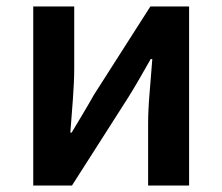

<svg xmlns="http://www.w3.org/2000/svg" viewBox="-20 -575 689 595"><path d="M83 0V-555H210V-364Q210 -322 206 -269Q202 -216 198 -164H202Q217 -189 237 -222.5Q257 -256 271 -281L446 -555H566V0H439V-191Q439 -233 443.5 -286Q448 -339 452 -392H447Q433 -367 413 -332.5Q393 -298 378 -274L203 0Z"/></svg>

Font: Noto Sans SC SemiBold
Style: Regular
Weight: 600
Designer: Ryoko NISHIZUKA 西塚涼子 (kana, bopomofo & ideographs); Paul D. Hunt (Latin, Greek & Cyrillic); Sandoll Communications 산돌커뮤니
Foundry: Adobe
Version: Version 2.004-H2;hotconv 1.0.118;makeotfexe 2.5.65603